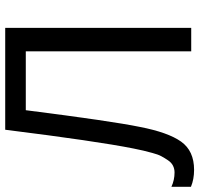

<svg xmlns="http://www.w3.org/2000/svg" viewBox="-43 -720 765 737"><g transform="rotate(-90 339.5 -351.5)"><path d="M601 0H511V-635H285Q243 -305 221 -198Q200 -89 164.5 -39Q129 11 56 11Q20 11 -9 -1V-76Q17 -64 46 -64Q60 -64 72 -70Q84 -76 93 -89.5Q102 -103 108.5 -115Q115 -127 121 -149.5Q127 -172 130 -184.5Q133 -197 138 -222Q166 -362 210 -714H601Z"/></g></svg>

Font: Advent Sans Logo
Style: Regular
Weight: 400
Designer: Types & Symbols
Foundry: Types & Symbols
Version: Version 1.002